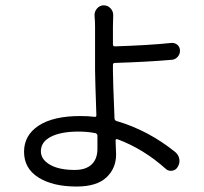

<svg xmlns="http://www.w3.org/2000/svg" viewBox="-20 -637 756 713"><path d="M341.8 -84Q341.8 -114.3 341.8 -133.8Q340.8 -140.6 334 -142.6Q304.7 -148.4 271.5 -148.4Q207 -148.4 169.4 -129.4Q131.8 -110.4 131.8 -75.2Q131.8 -44.9 165.5 -25.4Q199.2 -5.9 257.8 -5.9Q298.8 -5.9 320.3 -26.4Q341.8 -46.9 341.8 -84ZM406.2 -403.3Q399.4 -403.3 399.4 -395.5V-373Q399.4 -337.9 405.3 -196.3Q406.2 -189.5 413.1 -187.5Q530.3 -153.3 630.9 -72.3Q643.6 -61.5 646 -45.9Q648.4 -30.3 639.6 -16.6Q632.8 -4.9 618.7 -2.9Q604.5 -1 594.7 -10.7Q512.7 -84 416 -120.1Q413.1 -121.1 411.1 -119.6Q409.2 -118.2 409.2 -115.2Q411.1 -76.2 411.1 -63.5Q411.1 -11.7 375 22Q338.9 55.7 264.6 55.7Q175.8 55.7 122.6 22Q69.3 -11.7 69.3 -73.2Q69.3 -134.8 123.5 -170.4Q177.7 -206.1 278.3 -206.1Q308.6 -206.1 331.1 -203.1Q337.9 -202.1 337.9 -209Q333 -349.6 333 -377V-539.1Q333 -557.6 331.1 -578.1Q330.1 -593.8 340.3 -605.5Q350.6 -617.2 365.2 -617.2Q380.9 -617.2 391.1 -605.5Q401.4 -593.8 400.4 -578.1Q399.4 -555.7 399.4 -540V-472.7Q399.4 -464.8 406.2 -464.8Q532.2 -468.8 616.2 -477.5Q628.9 -478.5 638.7 -470.7Q648.4 -461.9 648.4 -448.7Q648.4 -435.5 639.6 -425.8Q630.9 -416 618.2 -415Q531.2 -407.2 406.2 -403.3Z"/></svg>

Font: Gen Jyuu Gothic P Normal
Style: Regular
Weight: 300
Designer: [Source Han Sans]
Ryoko NISHIZUKA  (kana & ideographs); Paul D. Hunt (Latin, Greek & Cyrillic); Wenlong ZHANG  (bopomofo
Version: Version 1.002.20150607